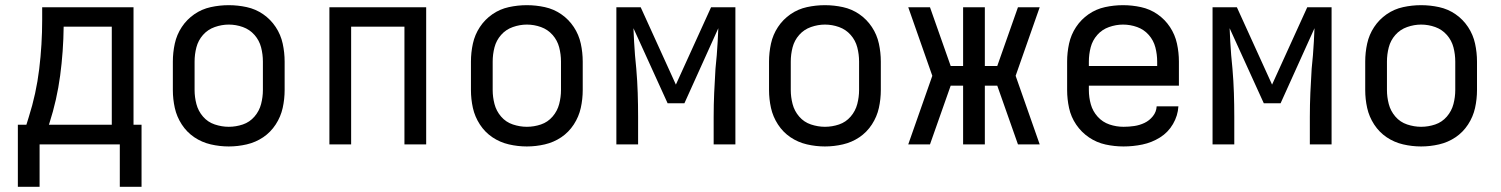

<svg xmlns="http://www.w3.org/2000/svg" viewBox="-20 -558 5800 742"><path d="M443 164H527V-76H496V-530H143V-481Q143 -386 131.5 -291Q120 -196 91 -105L82 -76H49V0H443ZM169 -76 171 -82Q200 -172 212.5 -266Q225 -360 226 -455H412V-76ZM49 164H133V0H49Z M864 8Q899 8 933.5 0Q968 -8 997 -27.5Q1026 -47 1045.5 -77Q1065 -107 1072.5 -141Q1080 -175 1080 -210V-320Q1080 -355 1072.5 -389.5Q1065 -424 1045.5 -453.5Q1026 -483 997 -503Q968 -523 933.5 -530.5Q899 -538 864 -538Q829 -538 794.5 -530.5Q760 -523 731 -503Q702 -483 682.5 -453.5Q663 -424 655.5 -389.5Q648 -355 648 -320V-210Q648 -175 655.5 -141Q663 -107 682.5 -77Q702 -47 731 -27.5Q760 -8 794.5 0Q829 8 864 8ZM864 -68Q837 -68 810 -77Q783 -86 764.5 -107.5Q746 -129 739 -156Q732 -183 732 -210V-320Q732 -348 739 -375Q746 -402 764.5 -423Q783 -444 810 -453.5Q837 -463 864 -463Q892 -463 918.5 -453.5Q945 -444 963.5 -423Q982 -402 989 -375Q996 -348 996 -320V-210Q996 -183 989 -156Q982 -129 963.5 -107.5Q945 -86 918.5 -77Q892 -68 864 -68Z M1253 0H1337V-455H1543V0H1627V-530H1253Z M2016 8Q2051 8 2085.5 0Q2120 -8 2149 -27.5Q2178 -47 2197.5 -77Q2217 -107 2224.5 -141Q2232 -175 2232 -210V-320Q2232 -355 2224.5 -389.5Q2217 -424 2197.5 -453.5Q2178 -483 2149 -503Q2120 -523 2085.5 -530.5Q2051 -538 2016 -538Q1981 -538 1946.5 -530.5Q1912 -523 1883 -503Q1854 -483 1834.5 -453.5Q1815 -424 1807.5 -389.5Q1800 -355 1800 -320V-210Q1800 -175 1807.5 -141Q1815 -107 1834.5 -77Q1854 -47 1883 -27.5Q1912 -8 1946.5 0Q1981 8 2016 8ZM2016 -68Q1989 -68 1962 -77Q1935 -86 1916.5 -107.5Q1898 -129 1891 -156Q1884 -183 1884 -210V-320Q1884 -348 1891 -375Q1898 -402 1916.5 -423Q1935 -444 1962 -453.5Q1989 -463 2016 -463Q2044 -463 2070.5 -453.5Q2097 -444 2115.5 -423Q2134 -402 2141 -375Q2148 -348 2148 -320V-210Q2148 -183 2141 -156Q2134 -129 2115.5 -107.5Q2097 -86 2070.5 -77Q2044 -68 2016 -68Z M2362 0H2446V-106Q2446 -153 2444.5 -199Q2443 -245 2439 -292L2434 -345Q2432 -371 2430.5 -397Q2429 -423 2428 -449L2560 -159H2625L2756 -449Q2755 -423 2753.5 -397Q2752 -371 2750 -345L2745 -292Q2742 -245 2740 -199Q2738 -153 2738 -106V0H2822V-530H2728L2592 -231L2456 -530H2362Z M3168 8Q3203 8 3237.5 0Q3272 -8 3301 -27.5Q3330 -47 3349.5 -77Q3369 -107 3376.5 -141Q3384 -175 3384 -210V-320Q3384 -355 3376.5 -389.5Q3369 -424 3349.5 -453.5Q3330 -483 3301 -503Q3272 -523 3237.5 -530.5Q3203 -538 3168 -538Q3133 -538 3098.5 -530.5Q3064 -523 3035 -503Q3006 -483 2986.5 -453.5Q2967 -424 2959.5 -389.5Q2952 -355 2952 -320V-210Q2952 -175 2959.5 -141Q2967 -107 2986.5 -77Q3006 -47 3035 -27.5Q3064 -8 3098.5 0Q3133 8 3168 8ZM3168 -68Q3141 -68 3114 -77Q3087 -86 3068.5 -107.5Q3050 -129 3043 -156Q3036 -183 3036 -210V-320Q3036 -348 3043 -375Q3050 -402 3068.5 -423Q3087 -444 3114 -453.5Q3141 -463 3168 -463Q3196 -463 3222.5 -453.5Q3249 -444 3267.5 -423Q3286 -402 3293 -375Q3300 -348 3300 -320V-210Q3300 -183 3293 -156Q3286 -129 3267.5 -107.5Q3249 -86 3222.5 -77Q3196 -68 3168 -68Z M3490 0H3574L3654 -227H3702V0H3786V-227H3834L3914 0H3998L3905 -265L3998 -530H3914L3834 -303H3786V-530H3702V-303H3654L3574 -530H3490L3583 -265Z M4322 8Q4359 8 4395 0.5Q4431 -7 4462.5 -26.5Q4494 -46 4513 -78.5Q4532 -111 4534 -147H4450Q4449 -126 4435.5 -109Q4422 -92 4403 -83Q4384 -74 4363.5 -71Q4343 -68 4322 -68Q4294 -68 4267.5 -77Q4241 -86 4222 -107Q4203 -128 4195.5 -155Q4188 -182 4188 -210V-227H4536V-320Q4536 -355 4528.5 -389.5Q4521 -424 4501.5 -453.5Q4482 -483 4453 -503Q4424 -523 4389.5 -530.5Q4355 -538 4320 -538Q4285 -538 4250.5 -530.5Q4216 -523 4187 -503Q4158 -483 4138.5 -453.5Q4119 -424 4111.5 -389.5Q4104 -355 4104 -320V-210Q4104 -175 4111.5 -140.5Q4119 -106 4139 -76.5Q4159 -47 4188.5 -27Q4218 -7 4252.5 0.5Q4287 8 4322 8ZM4188 -303V-320Q4188 -348 4195 -375Q4202 -402 4220.5 -423Q4239 -444 4266 -453.5Q4293 -463 4320 -463Q4348 -463 4374.5 -453.5Q4401 -444 4419.5 -423Q4438 -402 4445 -375Q4452 -348 4452 -320V-303Z M4666 0H4750V-106Q4750 -153 4748.5 -199Q4747 -245 4743 -292L4738 -345Q4736 -371 4734.5 -397Q4733 -423 4732 -449L4864 -159H4929L5060 -449Q5059 -423 5057.5 -397Q5056 -371 5054 -345L5049 -292Q5046 -245 5044 -199Q5042 -153 5042 -106V0H5126V-530H5032L4896 -231L4760 -530H4666Z M5472 8Q5507 8 5541.5 0Q5576 -8 5605 -27.5Q5634 -47 5653.5 -77Q5673 -107 5680.5 -141Q5688 -175 5688 -210V-320Q5688 -355 5680.5 -389.5Q5673 -424 5653.5 -453.5Q5634 -483 5605 -503Q5576 -523 5541.5 -530.5Q5507 -538 5472 -538Q5437 -538 5402.5 -530.5Q5368 -523 5339 -503Q5310 -483 5290.5 -453.5Q5271 -424 5263.5 -389.5Q5256 -355 5256 -320V-210Q5256 -175 5263.5 -141Q5271 -107 5290.5 -77Q5310 -47 5339 -27.5Q5368 -8 5402.5 0Q5437 8 5472 8ZM5472 -68Q5445 -68 5418 -77Q5391 -86 5372.5 -107.5Q5354 -129 5347 -156Q5340 -183 5340 -210V-320Q5340 -348 5347 -375Q5354 -402 5372.5 -423Q5391 -444 5418 -453.5Q5445 -463 5472 -463Q5500 -463 5526.5 -453.5Q5553 -444 5571.5 -423Q5590 -402 5597 -375Q5604 -348 5604 -320V-210Q5604 -183 5597 -156Q5590 -129 5571.5 -107.5Q5553 -86 5526.5 -77Q5500 -68 5472 -68Z"/></svg>

Font: Iosevka SS01 Extended
Style: Regular
Weight: 400
Width: 7
Monospace: yes
Designer: Belleve Invis
Foundry: Belleve Invis
Version: Version 3.4.7; ttfautohint (v1.8.3)